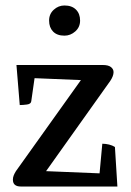

<svg xmlns="http://www.w3.org/2000/svg" viewBox="-20 -680 478 700"><path d="M56 0Q27 0 27 -25Q27 -33 30 -40.5Q33 -48 38 -56L275 -388L106 -395L94 -311Q93 -301 78.5 -299Q64 -297 52 -297L40 -443H355Q375 -443 384.5 -435.5Q394 -428 394 -417Q394 -403 382 -385L148 -56L343 -48L353 -156Q365 -156 377.5 -153Q390 -150 399 -144L408 0ZM215 -550Q188 -550 173.5 -565Q159 -580 159 -605Q159 -629 176 -644.5Q193 -660 215 -660Q242 -660 257 -645Q272 -630 272 -605Q272 -581 254.5 -565.5Q237 -550 215 -550Z"/></svg>

Font: Petrona Medium
Style: Regular
Weight: 500
Designer: Ringo R. Seeber
Foundry: Ringo R. Seeber
Version: Version 2.001; ttfautohint (v1.8.3)